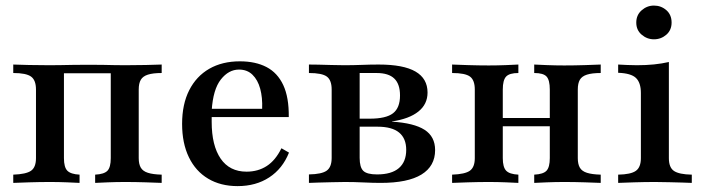

<svg xmlns="http://www.w3.org/2000/svg" viewBox="-20 -643 2471 675"><path d="M26.6 0V-29Q71.8 -30.6 89.1 -42.7Q106.5 -54.8 106.5 -87.1V-328.2Q106.5 -361.3 89.1 -373.8Q71.8 -386.3 26.6 -386.3V-416.1Q44.4 -415.3 81.9 -414.5Q119.4 -413.7 154 -413.7Q175 -413.7 194.8 -414.1Q214.5 -414.5 237.5 -414.9Q260.5 -415.3 291.9 -415.3Q323.4 -415.3 343.5 -414.9Q363.7 -414.5 381 -414.1Q398.4 -413.7 420.2 -413.7Q455.6 -413.7 492.7 -414.5Q529.8 -415.3 548.4 -416.1V-386.3Q517.7 -386.3 500 -380.6Q482.3 -375 475 -362.5Q467.7 -350 467.7 -328.2V-87.1Q467.7 -66.1 475 -53.6Q482.3 -41.1 500 -35.5Q517.7 -29.8 548.4 -29V0Q529.8 -0.8 492.7 -2Q455.6 -3.2 420.2 -3.2Q389.5 -3.2 359.7 -2Q329.8 -0.8 314.5 0V-29Q346 -30.6 357.7 -42.7Q369.4 -54.8 369.4 -87.1V-389.5L373.4 -385.5H201.6L204.8 -389.5V-87.1Q204.8 -54.8 216.9 -42.7Q229 -30.6 259.7 -29V0Q245.2 -0.8 215.7 -2Q186.3 -3.2 155.6 -3.2Q120.2 -3.2 82.7 -2Q45.2 -0.8 26.6 0Z M815.3 11.3Q755.6 11.3 711.7 -14.9Q667.7 -41.1 644 -90.3Q620.2 -139.5 620.2 -207.3Q620.2 -276.6 645.2 -325.8Q670.2 -375 715.7 -401.2Q761.3 -427.4 823.4 -427.4Q878.2 -427.4 916.9 -407.3Q955.6 -387.1 975.8 -344Q996 -300.8 995.2 -231.5H688.7L687.9 -260.5H901.6Q903.2 -300 894.8 -331Q886.3 -362.1 867.7 -380.2Q849.2 -398.4 820.2 -398.4Q783.9 -398.4 756.5 -363.7Q729 -329 724.2 -254L725 -251.6Q724.2 -243.5 724.2 -234.7Q724.2 -225.8 724.2 -214.5Q724.2 -131.5 755.6 -85.5Q787.1 -39.5 846.8 -39.5Q887.1 -39.5 917.7 -59.3Q948.4 -79 969.4 -121.8L996 -106.5Q973.4 -50 926.6 -19.4Q879.8 11.3 815.3 11.3Z M1066.1 0V-29.8Q1111.3 -30.6 1128.6 -43.1Q1146 -55.6 1146 -87.9V-328.2Q1146 -361.3 1129 -373.8Q1112.1 -386.3 1066.1 -386.3V-416.1Q1078.2 -416.1 1099.2 -415.7Q1120.2 -415.3 1144.4 -414.5Q1168.5 -413.7 1190.3 -413.7Q1221.8 -413.7 1252 -414.9Q1282.3 -416.1 1311.3 -416.1Q1398.4 -416.1 1440.7 -391.5Q1483.1 -366.9 1483.1 -317.7Q1483.1 -276.6 1450.8 -250.8Q1418.5 -225 1358.1 -216.1V-215.3Q1435.5 -210.5 1472.6 -186.7Q1509.7 -162.9 1509.7 -115.3Q1509.7 -58.9 1461.7 -29.4Q1413.7 0 1318.5 0Q1291.1 0 1258.1 -1.6Q1225 -3.2 1192.7 -3.2Q1171 -3.2 1146.4 -2.4Q1121.8 -1.6 1100 -1.2Q1078.2 -0.8 1066.1 0ZM1305.6 -29.8Q1356.5 -29.8 1382.3 -52Q1408.1 -74.2 1408.1 -116.1Q1408.1 -156.5 1383.1 -177Q1358.1 -197.6 1307.3 -197.6H1218.5V-225.8H1279.8Q1337.1 -225.8 1361.7 -244.8Q1386.3 -263.7 1386.3 -307.3Q1386.3 -347.6 1366.1 -366.9Q1346 -386.3 1304 -386.3H1238.7L1244.4 -390.3V-87.9Q1244.4 -54.8 1257.3 -42.3Q1270.2 -29.8 1305.6 -29.8Z M1858.1 0V-29Q1890.3 -30.6 1901.6 -43.1Q1912.9 -55.6 1912.9 -87.1V-328.2Q1912.9 -361.3 1901.6 -373.8Q1890.3 -386.3 1858.1 -386.3V-416.1Q1873.4 -415.3 1903.2 -414.1Q1933.1 -412.9 1963.7 -412.9Q1999.2 -412.9 2036.3 -414.1Q2073.4 -415.3 2091.9 -416.1V-386.3Q2061.3 -386.3 2043.5 -380.6Q2025.8 -375 2018.5 -362.5Q2011.3 -350 2011.3 -328.2V-87.1Q2011.3 -66.1 2018.5 -53.6Q2025.8 -41.1 2043.5 -35.5Q2061.3 -29.8 2091.9 -29V0Q2073.4 -0.8 2036.3 -2Q1999.2 -3.2 1963.7 -3.2Q1933.1 -3.2 1903.2 -2Q1873.4 -0.8 1858.1 0ZM1569.4 0V-29Q1615.3 -30.6 1632.3 -43.1Q1649.2 -55.6 1649.2 -87.1V-328.2Q1649.2 -361.3 1632.3 -373.8Q1615.3 -386.3 1569.4 -386.3V-416.1Q1587.9 -415.3 1625.4 -414.1Q1662.9 -412.9 1698.4 -412.9Q1729 -412.9 1758.5 -414.1Q1787.9 -415.3 1802.4 -416.1V-386.3Q1771 -386.3 1759.3 -373.8Q1747.6 -361.3 1747.6 -328.2V-87.1Q1747.6 -55.6 1759.3 -43.1Q1771 -30.6 1802.4 -29V0Q1787.9 -0.8 1758.5 -2Q1729 -3.2 1698.4 -3.2Q1662.9 -3.2 1625.4 -2Q1587.9 -0.8 1569.4 0ZM1709.7 -199.2V-228.2H1950.8V-199.2Z M2153.2 0V-29Q2197.6 -29.8 2215.3 -42.3Q2233.1 -54.8 2233.1 -87.1V-316.1Q2233.1 -352.4 2215.7 -369Q2198.4 -385.5 2153.2 -387.1V-416.1Q2168.5 -415.3 2185.5 -414.5Q2202.4 -413.7 2219.4 -413.7Q2250.8 -413.7 2279 -416.5Q2307.3 -419.4 2331.5 -425V-87.1Q2331.5 -54 2349.6 -41.9Q2367.7 -29.8 2412.1 -29V0Q2400 -0.8 2379 -1.2Q2358.1 -1.6 2333.1 -2.4Q2308.1 -3.2 2283.1 -3.2Q2246.8 -3.2 2209.3 -2Q2171.8 -0.8 2153.2 0ZM2279 -504.8Q2254.8 -504.8 2235.9 -521Q2216.9 -537.1 2216.9 -563.7Q2216.9 -590.3 2235.9 -606.9Q2254.8 -623.4 2279 -623.4Q2304 -623.4 2322.6 -607.3Q2341.1 -591.1 2341.1 -563.7Q2341.1 -537.1 2322.6 -521Q2304 -504.8 2279 -504.8Z"/></svg>

Font: Playfair 5pt SemiExpanded Light SemiBold
Style: Regular
Weight: 600
Version: Version 2.001;gftools[0.9.30]